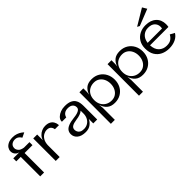

<svg xmlns="http://www.w3.org/2000/svg" viewBox="111 -1783 3017 3017"><g transform="rotate(-45 1619.5 -274.0)"><path d="M107 -1V-434H8V-501H143Q102 -509 78 -539Q54 -569 54 -609Q54 -642 73 -672.5Q92 -703 132 -723Q172 -743 235 -743Q281 -743 318 -729.5Q355 -716 380.5 -698.5Q406 -681 418 -667L339 -629Q332 -642 318.5 -657Q305 -672 284.5 -683Q264 -694 235 -694Q191 -694 161.5 -670Q132 -646 132 -601Q132 -571 157 -541Q182 -511 246 -501H368V-434H193V-1Z M451 0V-500H538V-372Q550 -415 578 -445Q606 -475 644 -491.5Q682 -508 722 -508Q776 -508 810 -490Q844 -472 862 -441.5Q880 -411 883 -376Q883 -372 883.5 -369Q884 -366 884 -362H794Q789 -400 765.5 -423Q742 -446 697 -446Q660 -446 625 -427Q590 -408 566 -368.5Q542 -329 538 -266V0Z M1107 14Q1015 14 965 -27Q915 -68 915 -131Q915 -170 935 -199.5Q955 -229 1002.5 -249Q1050 -269 1133 -278Q1174 -282 1208 -291.5Q1242 -301 1262 -318Q1282 -335 1282 -363Q1282 -402 1253.5 -427.5Q1225 -453 1170 -453Q1133 -453 1109 -441Q1085 -429 1072 -411.5Q1059 -394 1054 -377Q1053 -372 1052 -367H955Q954 -378 956 -390Q962 -422 991 -449.5Q1020 -477 1064 -493.5Q1108 -510 1161 -510Q1233 -510 1275.5 -490.5Q1318 -471 1339 -440Q1360 -409 1366 -373.5Q1372 -338 1372 -306V0H1285V-100Q1264 -52 1219 -19Q1174 14 1107 14ZM1121 -40Q1170 -40 1207.5 -63.5Q1245 -87 1265.5 -127.5Q1286 -168 1286 -217V-282Q1241 -241 1137 -228Q1071 -219 1038 -198.5Q1005 -178 1005 -137Q1005 -115 1015.5 -92.5Q1026 -70 1051 -55Q1076 -40 1121 -40Z M1477 -500H1564V-419L1559 -367Q1578 -430 1625 -470.5Q1672 -511 1756 -511Q1833 -511 1890.5 -476Q1948 -441 1979.5 -381.5Q2011 -322 2011 -248Q2011 -174 1979.5 -115Q1948 -56 1890.5 -21.5Q1833 13 1756 13Q1672 13 1624 -30Q1576 -73 1557 -140L1564 -65V200H1476ZM1745 -448Q1691 -448 1647.5 -424.5Q1604 -401 1579 -356Q1554 -311 1554 -248Q1554 -186 1579.5 -141.5Q1605 -97 1648 -73Q1691 -49 1745 -49Q1799 -49 1838 -75.5Q1877 -102 1898.5 -147Q1920 -192 1920 -248Q1920 -305 1898.5 -350Q1877 -395 1837.5 -421.5Q1798 -448 1745 -448Z M2102 -500H2189V-419L2184 -367Q2203 -430 2250 -470.5Q2297 -511 2381 -511Q2458 -511 2515.5 -476Q2573 -441 2604.5 -381.5Q2636 -322 2636 -248Q2636 -174 2604.5 -115Q2573 -56 2515.5 -21.5Q2458 13 2381 13Q2297 13 2249 -30Q2201 -73 2182 -140L2189 -65V200H2101ZM2370 -448Q2316 -448 2272.5 -424.5Q2229 -401 2204 -356Q2179 -311 2179 -248Q2179 -186 2204.5 -141.5Q2230 -97 2273 -73Q2316 -49 2370 -49Q2424 -49 2463 -75.5Q2502 -102 2523.5 -147Q2545 -192 2545 -248Q2545 -305 2523.5 -350Q2502 -395 2462.5 -421.5Q2423 -448 2370 -448Z M3198 -98Q3166 -44 3104.5 -15.5Q3043 13 2963 13Q2888 13 2826.5 -16.5Q2765 -46 2728.5 -105.5Q2692 -165 2692 -256Q2692 -336 2727 -393.5Q2762 -451 2821.5 -481.5Q2881 -512 2955 -512Q3067 -512 3132 -452.5Q3197 -393 3197 -292Q3197 -265 3192 -237H2783Q2788 -141 2839.5 -93.5Q2891 -46 2967 -46Q3032 -46 3068 -73Q3104 -100 3124 -139ZM2957 -455Q2888 -455 2841 -412Q2794 -369 2784 -291H3103Q3105 -300 3106 -308.5Q3107 -317 3107 -327Q3107 -380 3069.5 -417.5Q3032 -455 2957 -455ZM2884 -565 2845 -586 3115 -748 3159 -674Z"/></g></svg>

Font: Panamera Medium
Style: Regular
Weight: 500
Designer: Bastien Sozeau
Foundry: NBR — Bastien Sozeau
Version: Version 3.002; ttfautohint (v1.8.4.7-5d5b);gftools[0.9.33]